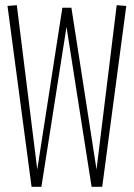

<svg xmlns="http://www.w3.org/2000/svg" viewBox="-20 -722 517 742"><path d="M375 0H334L237 -618L140 0H102L9 -699L45 -702L124 -67L221 -692H256L353 -67L431 -702L468 -699Z"/></svg>

Font: Georama Condensed ExtraLight
Style: Regular
Weight: 200
Width: 3
Designer: Jean-Baptiste Levee
Foundry: Production Type
Version: Version 1.000